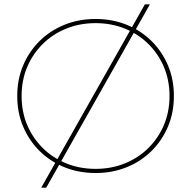

<svg xmlns="http://www.w3.org/2000/svg" viewBox="-20 -790 876 880"><path d="M418 3Q341 3 275.5 -23.5Q210 -50 161.5 -98Q113 -146 86 -210Q59 -274 59 -350Q59 -426 86 -490Q113 -554 161.5 -602Q210 -650 275.5 -676.5Q341 -703 418 -703Q495 -703 560.5 -676.5Q626 -650 674.5 -602Q723 -554 750 -490Q777 -426 777 -350Q777 -274 750 -210Q723 -146 674.5 -98Q626 -50 560.5 -23.5Q495 3 418 3ZM418 -16Q490 -16 552 -41Q614 -66 660 -111.5Q706 -157 731.5 -217.5Q757 -278 757 -350Q757 -422 731.5 -482.5Q706 -543 660 -588.5Q614 -634 552 -659Q490 -684 418 -684Q346 -684 284 -659Q222 -634 176 -588.5Q130 -543 104.5 -482.5Q79 -422 79 -350Q79 -278 104.5 -217.5Q130 -157 176 -111.5Q222 -66 284 -41Q346 -16 418 -16ZM169 70 644 -770H667L192 70Z"/></svg>

Font: Montserrat Thin Thin
Style: Regular
Weight: 250
Version: Version 9.000